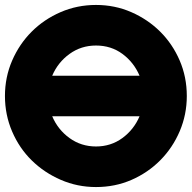

<svg xmlns="http://www.w3.org/2000/svg" viewBox="-20 -756 775 776"><path d="M0 -368Q0 -444 29 -511Q58 -578 108 -628Q158 -678 225 -707Q292 -736 368 -736Q444 -736 510.5 -707Q577 -678 627 -628.5Q677 -579 706 -512Q735 -445 735 -368Q735 -293 706.5 -226Q678 -159 628 -108.5Q578 -58 511.5 -29Q445 0 368 0Q293 0 226 -29Q159 -58 108.5 -107.5Q58 -157 29 -224.5Q0 -292 0 -368ZM544 -450Q521 -504 475 -538Q429 -572 368 -572Q308 -572 261 -538Q214 -504 191 -450ZM191 -286Q214 -232 261 -198Q308 -164 368 -164Q428 -164 474.5 -198Q521 -232 544 -286Z"/></svg>

Font: Aoudax Cyrillic
Style: Regular
Weight: 400
Designer: William Zhang
Foundry: William Zhang
Version: Version 1.00 June 4, 2021, initial release